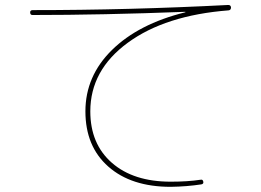

<svg xmlns="http://www.w3.org/2000/svg" viewBox="-20 -719 1040 765"><path d="M109.4 -659.2Q100.6 -659.2 100.1 -668.9Q99.6 -678.7 110.4 -678.7Q493.2 -678.7 889.6 -699.2Q899.4 -699.2 900.4 -689.5Q900.4 -678.7 890.6 -677.7Q638.7 -658.2 489.3 -548.8Q339.8 -439.5 339.8 -275.4Q339.8 -145.5 425.8 -70.3Q511.7 4.9 660.2 4.9Q728.5 4.9 779.3 -2.9Q788.1 -4.9 790 4.9Q792 13.7 782.2 15.6Q724.6 24.4 660.2 25.4Q502.9 25.4 411.6 -55.2Q320.3 -135.7 320.3 -275.4Q320.3 -416 426.3 -520Q532.2 -624 717.8 -669.9Q718.8 -669.9 718.8 -670.9Q718.8 -671.9 717.8 -671.9Q385.7 -659.2 109.4 -659.2Z"/></svg>

Font: Rounded Mgen+ 1mn thin
Style: Regular
Weight: 100
Designer: [Source Han Sans]
Ryoko NISHIZUKA  (kana & ideographs); Paul D. Hunt (Latin, Greek & Cyrillic); Wenlong ZHANG  (bopomofo
Version: Version 1.059.20150602